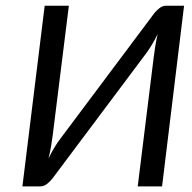

<svg xmlns="http://www.w3.org/2000/svg" viewBox="-20 -662 682 682"><path d="M527.8 -614.7Q535.6 -624.5 546.4 -633.1Q557.1 -641.6 569.3 -641.6H633.8L555.7 0H469.2L525.9 -458Q528.3 -476.6 531.5 -497.3Q534.7 -518.1 540 -541Q530.3 -521 520 -503.9Q509.8 -486.8 500 -473.6L165.5 -26.9Q157.7 -17.1 146.7 -8.5Q135.7 0 124 0H59.6L138.7 -641.6H224.6L167.5 -183.6Q165 -164.6 161.6 -143.6Q158.2 -122.6 152.3 -99.1Q162.1 -119.6 172.6 -137Q183.1 -154.3 193.4 -168Z"/></svg>

Font: Carlito
Style: Italic
Weight: 400
Italic angle: -7°
Designer: Lukasz Dziedzic
Foundry: tyPoland Lukasz Dziedzic
Version: Version 1.104